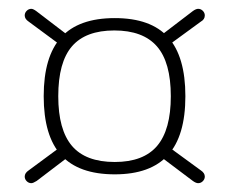

<svg xmlns="http://www.w3.org/2000/svg" viewBox="-20 -512 520 435"><path d="M240 -471Q158 -471 118.5 -427.5Q79 -384 79 -294Q79 -204 118.5 -160.5Q158 -117 240 -117Q321 -117 360.5 -160.5Q400 -204 400 -294Q400 -384 361 -427.5Q322 -471 240 -471ZM239 -443Q304 -443 335.5 -407Q367 -371 367 -294Q367 -218 336 -181.5Q305 -145 240 -145Q174 -145 143 -181.5Q112 -218 112 -294Q112 -371 143 -407Q174 -443 239 -443ZM151 -419 62 -487Q55 -492 51 -492Q45 -492 40.5 -487.5Q36 -483 36 -477Q36 -469 45 -463L133 -398ZM346 -398 435 -463Q444 -468 444 -477Q444 -483 439.5 -487.5Q435 -492 429 -492Q424 -492 417 -487L328 -419ZM133 -191 45 -126Q36 -120 36 -112Q36 -106 40.5 -101.5Q45 -97 51 -97Q55 -97 63 -102L151 -169ZM328 -169 417 -102Q424 -97 429 -97Q435 -97 439.5 -101.5Q444 -106 444 -112Q444 -120 435 -126L346 -191Z"/></svg>

Font: Beiruti ExtraLight
Style: Regular
Weight: 250
Designer: Arlette Boutros
Foundry: Boutros
Version: Version 1.41